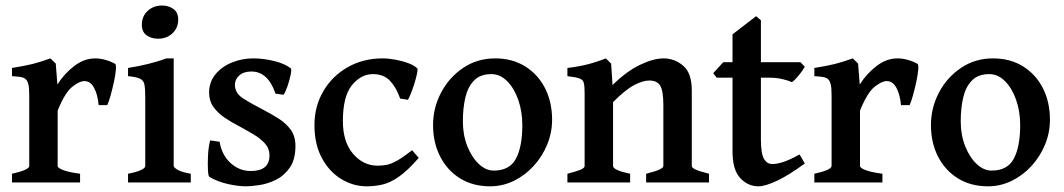

<svg xmlns="http://www.w3.org/2000/svg" viewBox="-20 -652 3803 686"><path d="M391.6 -423.8Q395.5 -420.9 394 -402.8Q392.6 -384.8 387.2 -359.9Q381.8 -335 375.5 -312Q369.1 -289.1 363.3 -276.4H332.5Q329.1 -314 316.2 -338.1Q303.2 -362.3 281.7 -362.3Q263.7 -362.3 237.8 -341.6Q211.9 -320.8 186 -256.8V-59.1Q186 -52.2 204.6 -44.7Q223.1 -37.1 266.1 -31.2V0H22.9V-31.2Q84.5 -44.9 84.5 -59.1V-308.6Q84.5 -339.4 81.3 -351.1Q78.1 -362.8 73.7 -367.2Q67.9 -373.5 58.1 -376Q48.3 -378.4 22.9 -379.9V-409.2Q68.8 -416.5 96.9 -423.6Q125 -430.7 160.2 -443.4L179.2 -424.8L185.1 -350.1Q210 -389.2 245.4 -416.3Q280.8 -443.4 320.3 -443.4Q337.4 -443.4 356.2 -438.2Q375 -433.1 391.6 -423.8Z M616.7 -582.5Q616.7 -552.2 596.2 -533Q575.7 -513.7 544.9 -513.7Q520.5 -513.7 503.7 -525.9Q486.8 -538.1 486.8 -563.5Q486.8 -594.2 507.8 -613.3Q528.8 -632.3 558.6 -632.3Q582 -632.3 599.4 -620.1Q616.7 -607.9 616.7 -582.5ZM437.5 0V-31.2Q499 -43.5 499 -59.1V-301.3Q499 -333 496.3 -348.6Q493.7 -364.3 480.7 -370.6Q467.8 -377 437.5 -379.9V-409.2Q474.6 -415 509.5 -423.6Q544.4 -432.1 574.2 -443.4H600.6V-59.1Q600.6 -53.7 614.5 -45.4Q628.4 -37.1 661.6 -31.2V0Z M1035.6 -130.9Q1035.6 -82 1015.4 -53Q995.1 -23.9 965.6 -9.5Q936 4.9 906.7 9.3Q877.4 13.7 858.9 13.7Q831.1 13.7 794.7 5.6Q758.3 -2.4 728 -20Q724.1 -22.5 722.9 -46.1Q721.7 -69.8 723.4 -99.6Q725.1 -129.4 731 -150.4L764.6 -145.5Q772.5 -98.1 803.7 -69.6Q835 -41 876 -41Q942.9 -41 942.9 -96.7Q942.9 -121.1 926.8 -139.2Q910.6 -157.2 885.5 -172.1Q860.4 -187 832.5 -202.1Q806.6 -215.3 782.5 -231.7Q758.3 -248 742.7 -269.8Q727.1 -291.5 727.1 -320.8Q727.1 -358.9 749.8 -386.5Q772.5 -414.1 808.6 -428.7Q844.7 -443.4 884.8 -443.4Q921.9 -443.4 960.2 -433.8Q998.5 -424.3 1019 -407.7Q1022.5 -404.8 1018.6 -385.3Q1014.6 -365.7 1007.3 -344.2Q1000 -322.8 993.2 -313.5L964.4 -317.4Q937.5 -396.5 878.4 -396.5Q850.1 -396.5 834.7 -382.3Q819.3 -368.2 819.3 -349.1Q819.3 -319.3 848.1 -300.8Q877 -282.2 923.3 -258.3Q949.7 -244.6 975.6 -228.3Q1001.5 -211.9 1018.6 -188.7Q1035.6 -165.5 1035.6 -130.9Z M1476.1 -87.9Q1436 -42 1405 -20.5Q1374 1 1346.7 7.3Q1319.3 13.7 1290.5 13.7Q1241.7 13.7 1199 -12.5Q1156.2 -38.6 1129.9 -87.6Q1103.5 -136.7 1103.5 -205.1Q1103.5 -271.5 1134.8 -325.4Q1166 -379.4 1221.4 -411.4Q1276.9 -443.4 1348.1 -443.4Q1368.2 -443.4 1393.1 -438.7Q1418 -434.1 1439.7 -426Q1461.4 -418 1471.7 -406.7Q1472.7 -400.9 1469.2 -385.5Q1465.8 -370.1 1460 -351.6Q1454.1 -333 1447.8 -317.4Q1441.4 -301.8 1437.5 -295.4L1409.7 -299.8Q1396 -339.4 1373.5 -363.3Q1351.1 -387.2 1312 -387.2Q1270 -387.2 1237.5 -347.7Q1205.1 -308.1 1205.1 -219.2Q1205.1 -145 1241.5 -102.5Q1277.8 -60.1 1329.1 -60.1Q1346.2 -60.1 1362.1 -63.2Q1377.9 -66.4 1398.9 -78.1Q1419.9 -89.8 1452.6 -115.2Z M1952.6 -224.1Q1952.6 -178.2 1935.1 -135.5Q1917.5 -92.8 1886.7 -59.1Q1856 -25.4 1815.9 -5.9Q1775.9 13.7 1731.4 13.7Q1669.4 13.7 1623.5 -14.9Q1577.6 -43.5 1552.5 -93Q1527.3 -142.6 1527.3 -205.1Q1527.3 -266.6 1555.9 -321Q1584.5 -375.5 1634.8 -409.4Q1685.1 -443.4 1749 -443.4Q1810.5 -443.4 1856.4 -414.8Q1902.3 -386.2 1927.5 -336.7Q1952.6 -287.1 1952.6 -224.1ZM1846.2 -205.1Q1846.2 -253.4 1831.8 -294.9Q1817.4 -336.4 1792.2 -361.8Q1767.1 -387.2 1735.8 -387.2Q1696.3 -387.2 1674.1 -364.7Q1651.9 -342.3 1642.8 -304.2Q1633.8 -266.1 1633.8 -218.3Q1633.8 -169.9 1649.7 -129.9Q1665.5 -89.8 1690.7 -66.2Q1715.8 -42.5 1744.1 -42.5Q1800.8 -42.5 1823.5 -85.2Q1846.2 -127.9 1846.2 -205.1Z M2288.6 0V-31.2Q2321.8 -39.6 2335.9 -46.1Q2350.1 -52.7 2350.1 -59.1V-275.9Q2350.1 -327.6 2338.9 -345.9Q2327.6 -364.3 2299.8 -364.3Q2276.9 -364.3 2245.6 -347.9Q2214.4 -331.5 2170.4 -287.1V-59.1Q2170.4 -43.9 2231.4 -31.2V0H2007.3V-31.2Q2037.6 -39.1 2053.2 -45.2Q2068.8 -51.3 2068.8 -59.1V-320.3Q2068.8 -344.2 2065.9 -355.7Q2063 -367.2 2050.3 -371.8Q2037.6 -376.5 2007.3 -379.9V-409.2Q2048.3 -414.1 2080.6 -422.4Q2112.8 -430.7 2144.5 -443.4L2163.6 -424.8L2168.5 -348.1Q2218.8 -397.5 2266.8 -420.4Q2314.9 -443.4 2350.6 -443.4Q2390.1 -443.4 2420.9 -417.2Q2451.7 -391.1 2451.7 -328.6V-59.1Q2451.7 -52.7 2464.4 -46.6Q2477.1 -40.5 2513.2 -31.2V0Z M2855.5 -67.9Q2798.3 -25.9 2756.1 -6.1Q2713.9 13.7 2689.9 13.7Q2651.9 13.7 2624.5 -16.1Q2597.2 -45.9 2597.2 -110.4V-374.5H2540.5L2528.3 -390.6L2564 -429.7H2597.2V-529.3L2681.6 -594.2L2698.7 -579.6V-429.7H2839.8L2855.5 -413.6Q2847.2 -398.4 2833 -381.6Q2818.8 -364.7 2809.6 -358.4Q2798.8 -363.8 2776.6 -369.1Q2754.4 -374.5 2727.5 -374.5H2698.7V-152.8Q2698.7 -103.5 2709.5 -84.7Q2720.2 -65.9 2739.3 -65.9Q2755.4 -65.9 2777.3 -72.8Q2799.3 -79.6 2836.9 -100.1Z M3258.3 -423.8Q3262.2 -420.9 3260.7 -402.8Q3259.3 -384.8 3253.9 -359.9Q3248.5 -335 3242.2 -312Q3235.8 -289.1 3230 -276.4H3199.2Q3195.8 -314 3182.9 -338.1Q3169.9 -362.3 3148.4 -362.3Q3130.4 -362.3 3104.5 -341.6Q3078.6 -320.8 3052.7 -256.8V-59.1Q3052.7 -52.2 3071.3 -44.7Q3089.8 -37.1 3132.8 -31.2V0H2889.6V-31.2Q2951.2 -44.9 2951.2 -59.1V-308.6Q2951.2 -339.4 2948 -351.1Q2944.8 -362.8 2940.4 -367.2Q2934.6 -373.5 2924.8 -376Q2915 -378.4 2889.6 -379.9V-409.2Q2935.5 -416.5 2963.6 -423.6Q2991.7 -430.7 3026.9 -443.4L3045.9 -424.8L3051.8 -350.1Q3076.7 -389.2 3112.1 -416.3Q3147.5 -443.4 3187 -443.4Q3204.1 -443.4 3222.9 -438.2Q3241.7 -433.1 3258.3 -423.8Z M3731.4 -224.1Q3731.4 -178.2 3713.9 -135.5Q3696.3 -92.8 3665.5 -59.1Q3634.8 -25.4 3594.7 -5.9Q3554.7 13.7 3510.3 13.7Q3448.2 13.7 3402.3 -14.9Q3356.4 -43.5 3331.3 -93Q3306.2 -142.6 3306.2 -205.1Q3306.2 -266.6 3334.7 -321Q3363.3 -375.5 3413.6 -409.4Q3463.9 -443.4 3527.8 -443.4Q3589.4 -443.4 3635.3 -414.8Q3681.2 -386.2 3706.3 -336.7Q3731.4 -287.1 3731.4 -224.1ZM3625 -205.1Q3625 -253.4 3610.6 -294.9Q3596.2 -336.4 3571 -361.8Q3545.9 -387.2 3514.6 -387.2Q3475.1 -387.2 3452.9 -364.7Q3430.7 -342.3 3421.6 -304.2Q3412.6 -266.1 3412.6 -218.3Q3412.6 -169.9 3428.5 -129.9Q3444.3 -89.8 3469.5 -66.2Q3494.6 -42.5 3522.9 -42.5Q3579.6 -42.5 3602.3 -85.2Q3625 -127.9 3625 -205.1Z"/></svg>

Font: Namdhinggo SemiBold
Style: Regular
Weight: 600
Designer: Victor Gaultney
Foundry: SIL International
Version: Version 3.001